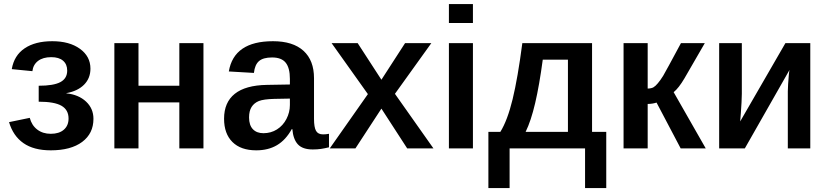

<svg xmlns="http://www.w3.org/2000/svg" viewBox="-20 -745 4158 964"><path d="M234.9 9.8Q149.4 9.8 97.7 -26.4Q45.9 -62.5 25.4 -131.8L129.4 -153.3Q139.2 -115.7 167 -94.5Q194.8 -73.2 234.9 -73.2Q276.9 -73.2 300.5 -93.8Q324.2 -114.3 324.2 -149.9Q324.2 -193.4 288.8 -213.9Q253.4 -234.4 174.3 -234.4V-314.5Q249 -314.5 283.2 -332.8Q317.4 -351.1 317.4 -390.6Q317.4 -422.4 296.6 -440.2Q275.9 -458 237.3 -458Q195.8 -458 171.1 -439.2Q146.5 -420.4 142.6 -387.7L39.1 -397.9Q50.8 -466.8 103.8 -502.4Q156.7 -538.1 242.7 -538.1Q328.6 -538.1 381.3 -500Q434.1 -461.9 434.1 -400.4Q434.1 -352.1 402.1 -319.8Q370.1 -287.6 313 -277.3V-276.4Q374.5 -270 411.9 -235.1Q449.2 -200.2 449.2 -148.4Q449.2 -74.7 392.6 -32.5Q335.9 9.8 234.9 9.8Z M675.3 -231V0H554.2V-528.3H675.3V-314.5H880.4V-528.3H1001.5V0H880.4V-231Z M1266.6 9.8Q1189 9.8 1147 -32Q1105 -73.7 1105 -148.9Q1105 -231 1158.7 -273.9Q1212.4 -316.9 1319.8 -318.8L1435.5 -320.8V-348.6Q1435.5 -404.3 1414.3 -430.4Q1393.1 -456.5 1346.2 -456.5Q1301.3 -456.5 1280.3 -438.2Q1259.3 -419.9 1254.9 -378.9L1128.9 -386.2Q1154.3 -538.1 1350.6 -538.1Q1450.7 -538.1 1503.7 -490Q1556.6 -441.9 1556.6 -352.5V-148.4Q1556.6 -106 1566.7 -88.1Q1576.7 -70.3 1602.1 -70.3Q1616.7 -70.3 1631.8 -73.2V-5.4Q1609.4 0 1591.6 2.7Q1573.7 5.4 1550.3 5.4Q1499.5 5.4 1475.8 -20Q1452.1 -45.4 1447.8 -96.7H1444.8Q1414.6 -42 1370.6 -16.1Q1326.7 9.8 1266.6 9.8ZM1435.5 -250 1356.4 -248.5Q1303.7 -247.1 1279.8 -237.8Q1255.9 -228 1243.2 -208Q1230.5 -188 1230.5 -155.3Q1230.5 -116.2 1249.8 -96.2Q1269 -76.2 1302.7 -76.2Q1340.3 -76.2 1370.6 -95.2Q1400.9 -114.3 1418.2 -147.7Q1435.5 -181.2 1435.5 -217.8Z M1895 -199.7 1764.6 0H1635.7L1827.1 -272.5L1645 -528.3H1775.9L1895 -344.7L2013.7 -528.3H2145.5L1962.9 -273.9L2156.2 0H2024.4Z M2354.5 -724.6V-629.4H2233.9V-724.6ZM2354.5 -528.3V0H2233.9V-528.3Z M2538.6 0V199.2H2432.1V-83H2492.2Q2527.8 -140.1 2553.7 -246.6Q2579.6 -353 2602.5 -528.3H2952.6V-83H3023.9V199.2H2917.5V0ZM2619.1 -83H2831.5V-445.3H2705.1Q2688 -317.4 2667 -227.5Q2646 -137.7 2619.1 -83Z M3231.9 -223.1V0H3110.8V-528.3H3231.9V-300.3Q3250.5 -300.8 3260.7 -306.6Q3271 -312.5 3282.7 -326.7Q3288.6 -333.5 3295.4 -343Q3302.2 -352.5 3309.6 -364.3Q3316.9 -376.5 3339.1 -417.5Q3361.3 -458.5 3398.9 -528.3H3518.6L3416.5 -351.6Q3387.7 -302.7 3362.3 -282.2L3523.4 0H3397.5L3276.4 -230Q3268.1 -227.1 3256.3 -225.1Q3244.6 -223.1 3231.9 -223.1Z M3943.8 -393.6 3719.7 0H3590.8V-528.3H3704.6V-273.9Q3704.6 -257.3 3703.1 -230.5Q3701.7 -203.6 3699.7 -177.5Q3697.8 -151.4 3696.3 -135.3L3923.3 -528.3H4048.3V0H3935.5V-286.6Q3935.5 -301.3 3937 -323Q3938.5 -344.7 3940.2 -364.7Q3941.9 -384.8 3943.8 -393.6Z"/></svg>

Font: Arimo SemiBold
Style: Regular
Weight: 600
Designer: Steve Matteson
Foundry: Monotype Imaging Inc.
Version: Version 1.33